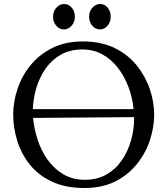

<svg xmlns="http://www.w3.org/2000/svg" viewBox="-20 -923 834 959"><path d="M402 16Q307 16 239 -16Q171 -48 128.5 -101.5Q86 -155 66 -220Q46 -285 46 -350Q46 -413 67 -477.5Q88 -542 131.5 -596Q175 -650 240.5 -683Q306 -716 394 -716Q486 -716 553 -683Q620 -650 663.5 -595.5Q707 -541 728.5 -477Q750 -413 750 -350Q750 -288 729 -223.5Q708 -159 664.5 -104.5Q621 -50 556 -17Q491 16 402 16ZM391 -676Q331 -676 285 -650.5Q239 -625 208.5 -581.5Q178 -538 162 -485Q146 -432 144 -378H647Q642 -434 622 -487.5Q602 -541 569.5 -583.5Q537 -626 492 -651Q447 -676 391 -676ZM404 -25Q466 -25 512 -51.5Q558 -78 588.5 -122.5Q619 -167 634.5 -221.5Q650 -276 650 -331Q650 -335 650 -338L145 -334Q150 -281 167.5 -226.5Q185 -172 217 -126.5Q249 -81 295.5 -53Q342 -25 404 -25ZM299 -776Q277 -776 261 -794.5Q245 -813 245 -839Q245 -866 261.5 -884.5Q278 -903 300 -903Q323 -903 338.5 -884.5Q354 -866 354 -839Q354 -813 337.5 -794.5Q321 -776 299 -776ZM479 -776Q457 -776 441 -794.5Q425 -813 425 -839Q425 -866 441.5 -884.5Q458 -903 480 -903Q503 -903 518 -884.5Q533 -866 533 -839Q533 -813 517 -794.5Q501 -776 479 -776Z"/></svg>

Font: Lora
Style: Regular
Weight: 400
Designer: Olga Karpushina, Alexei Vanyashin (Cyrillic)
Foundry: Cyreal
Version: Version 3.005; ttfautohint (v1.8.4.7-5d5b)